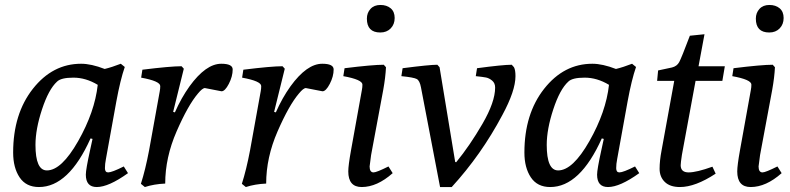

<svg xmlns="http://www.w3.org/2000/svg" viewBox="-20 -745 3183 774"><path d="M479 -74 496 -47Q418 9 370 9Q326 9 326 -41Q326 -62 343 -139L353 -185L345 -187Q257 9 137 9Q85 9 59 -30Q33 -69 33 -130Q33 -286 112.5 -387Q192 -488 307 -488Q348 -488 402 -467Q431 -474 467 -488L483 -475Q465 -423 449 -336L407 -104Q403 -84 403 -67Q403 -50 416 -50Q431 -50 479 -74ZM374 -403Q326 -432 276 -432Q226 -432 210 -416Q176 -385 149.5 -304.5Q123 -224 123 -161Q123 -58 169 -58Q228 -58 295 -176Q362 -294 374 -403Z M873 -377 806 -390Q796 -390 778 -368Q738 -321 692 -215.5Q646 -110 646 -5Q601 -3 564 9L548 -4Q566 -60 581 -139L624 -377Q626 -387 626 -398Q626 -418 549 -432L554 -464Q667 -478 712 -478L721 -468L678 -294L685 -292Q711 -351 744 -397Q810 -488 872 -488Q918 -488 918 -465Q918 -437 902.5 -407Q887 -377 873 -377Z M1280 -377 1213 -390Q1203 -390 1185 -368Q1145 -321 1099 -215.5Q1053 -110 1053 -5Q1008 -3 971 9L955 -4Q973 -60 988 -139L1031 -377Q1033 -387 1033 -398Q1033 -418 956 -432L961 -464Q1074 -478 1119 -478L1128 -468L1085 -294L1092 -292Q1118 -351 1151 -397Q1217 -488 1279 -488Q1325 -488 1325 -465Q1325 -437 1309.5 -407Q1294 -377 1280 -377Z M1513 -614Q1459 -614 1459 -670Q1459 -693 1473.5 -709Q1488 -725 1513.5 -725Q1539 -725 1555 -711.5Q1571 -698 1571 -672.5Q1571 -647 1555 -630.5Q1539 -614 1513 -614ZM1546 -74 1563 -47Q1500 9 1438 9Q1384 9 1384 -54Q1384 -78 1395 -139L1439 -383Q1441 -393 1441 -404Q1441 -424 1364 -438L1369 -470Q1482 -484 1527 -484L1536 -474Q1534 -433 1525 -383L1476 -120Q1470 -78 1470 -74Q1470 -50 1486 -50Q1498 -50 1546 -74Z M1801 9H1754L1677 -393Q1672 -420 1660 -426.5Q1648 -433 1598 -438L1603 -470Q1711 -484 1743 -484L1752 -474L1815 -92L1819 -91Q1874 -158 1925 -246Q1976 -334 1976 -392Q1976 -410 1964 -420Q1952 -430 1939.5 -432.5Q1927 -435 1898 -438L1903 -470Q2007 -484 2043 -484L2052 -474Q2058 -463 2058 -438Q2058 -379 2005 -281Q1920 -121 1801 9Z M2540 -74 2557 -47Q2479 9 2431 9Q2387 9 2387 -41Q2387 -62 2404 -139L2414 -185L2406 -187Q2318 9 2198 9Q2146 9 2120 -30Q2094 -69 2094 -130Q2094 -286 2173.5 -387Q2253 -488 2368 -488Q2409 -488 2463 -467Q2492 -474 2528 -488L2544 -475Q2526 -423 2510 -336L2468 -104Q2464 -84 2464 -67Q2464 -50 2477 -50Q2492 -50 2540 -74ZM2435 -403Q2387 -432 2337 -432Q2287 -432 2271 -416Q2237 -385 2210.5 -304.5Q2184 -224 2184 -161Q2184 -58 2230 -58Q2289 -58 2356 -176Q2423 -294 2435 -403Z M2852 -73 2865 -45Q2783 9 2721 9Q2681 9 2660 -11.5Q2639 -32 2639 -64.5Q2639 -97 2647 -139L2698 -419H2629L2633 -461L2689 -473Q2709 -478 2718 -494.5Q2727 -511 2761 -601L2820 -607L2796 -478H2902L2892 -419H2784L2729 -121Q2724 -88 2724 -79Q2724 -50 2756 -50Q2788 -50 2852 -73Z M3081 -614Q3027 -614 3027 -670Q3027 -693 3041.5 -709Q3056 -725 3081.5 -725Q3107 -725 3123 -711.5Q3139 -698 3139 -672.5Q3139 -647 3123 -630.5Q3107 -614 3081 -614ZM3114 -74 3131 -47Q3068 9 3006 9Q2952 9 2952 -54Q2952 -78 2963 -139L3007 -383Q3009 -393 3009 -404Q3009 -424 2932 -438L2937 -470Q3050 -484 3095 -484L3104 -474Q3102 -433 3093 -383L3044 -120Q3038 -78 3038 -74Q3038 -50 3054 -50Q3066 -50 3114 -74Z"/></svg>

Font: Poly
Style: Italic
Weight: 400
Italic angle: -10°
Designer: Nicolas Silva
Foundry: Jose Nicolas Silva Schwarzenberg
Version: Version 1.003